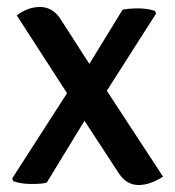

<svg xmlns="http://www.w3.org/2000/svg" viewBox="-20 -522 500 550"><path d="M331 -494Q349 -498 375 -498Q401 -498 424 -491L427 -483L286 -262L447 -16Q410 8 377 8Q344 8 322 -23L222 -176L114 1Q102 5 71 5Q40 5 18 -3L15 -11L172 -255L28 -478Q60 -502 94.5 -502Q129 -502 151 -471L236 -339Z"/></svg>

Font: Signika
Style: Regular
Weight: 400
Designer: Anna Giedrys
Foundry: Anna Giedrys
Version: Version 1.001